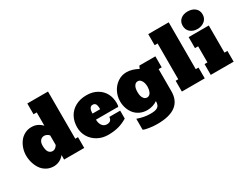

<svg xmlns="http://www.w3.org/2000/svg" viewBox="-90 -1453 2946 2296"><g transform="rotate(-30 1383.0 -305.5)"><path d="M668.9 0H391.1V-62.5Q366.2 -29.3 328.6 -10.3Q291 8.8 247.1 9.3Q191.9 9.3 147.5 -15.4Q103 -40 76.2 -80.3Q49.3 -120.6 35.2 -168.9Q21 -217.3 21 -268.6Q21 -317.4 36.4 -364.3Q51.8 -411.1 79.6 -448.7Q107.4 -486.3 150.1 -509.3Q192.9 -532.2 243.2 -532.2Q288.1 -532.2 322 -517.3Q356 -502.4 389.2 -468.8V-651.9H345.2V-800.8H630.9L631.3 -148.9H668.9ZM391.1 -332.5 383.8 -340.8Q376 -349.1 359.4 -357.4Q342.8 -365.7 325.2 -365.7Q293 -365.7 272 -341.6Q251 -317.4 251 -272.5Q251 -257.3 252.2 -243.4Q253.4 -229.5 258.1 -212.6Q262.7 -195.8 270.5 -184.1Q278.3 -172.4 292.2 -164.1Q306.2 -155.8 325.2 -155.8Q337.4 -155.8 348.9 -160.9Q360.4 -166 367.2 -172.1Q374 -178.2 380.4 -186.3Q386.7 -194.3 388.4 -197.5Q390.1 -200.7 391.1 -202.6Z M997.1 8.8Q918 8.8 853.8 -26.9Q789.6 -62.5 753.9 -122.6Q718.3 -182.6 718.3 -254.4Q718.3 -335 752 -397.7Q785.6 -460.4 851.3 -496.8Q917 -533.2 1004.9 -533.2Q1088.9 -533.2 1150.9 -497.3Q1212.9 -461.4 1243.4 -402.8Q1273.9 -344.2 1273.9 -271Q1273.9 -254.4 1271.5 -236.3Q1267.1 -222.2 1264.9 -220.5Q1262.7 -218.8 1253.4 -222.7H959.5Q959.5 -173.3 982.7 -140.9Q1005.9 -108.4 1045.9 -108.4Q1081.1 -108.4 1097.2 -125.5Q1113.3 -142.6 1114.3 -171.4H1264.2V-62Q1199.7 -23.4 1137.5 -7.3Q1075.2 8.8 997.1 8.8ZM960.4 -306.2H1065.4Q1065.9 -323.2 1064.7 -335.9Q1063.5 -348.6 1059.1 -364.5Q1054.7 -380.4 1043 -388.9Q1031.2 -397.5 1013.2 -397.5Q986.8 -397.5 973.6 -373.8Q960.4 -350.1 960.4 -320.3Z M1571.8 189.9Q1513.7 189.9 1464.6 181.6Q1415.5 173.3 1402.1 168.5Q1388.7 163.6 1382.3 160.2V9.3Q1473.1 42.5 1560.1 42.5Q1593.8 42.5 1616 38.8Q1638.2 35.2 1656.5 24.7Q1674.8 14.2 1683.1 -5.9Q1691.4 -25.9 1691.4 -57.1Q1663.1 -36.6 1626 -25.1Q1588.9 -13.7 1551.3 -13.7Q1496.6 -13.7 1451.7 -34.7Q1406.7 -55.7 1377.9 -91.1Q1349.1 -126.5 1333.7 -171.9Q1318.4 -217.3 1318.4 -267.6Q1318.4 -335 1348.4 -395.3Q1378.4 -455.6 1433.8 -493.9Q1489.3 -532.2 1557.1 -532.2Q1631.3 -532.2 1715.8 -486.8L1731.9 -523.4H1953.1V-371.6H1910.6V-65.9Q1910.6 189.9 1571.8 189.9ZM1554.2 -259.8Q1554.2 -230.5 1560.1 -206.3Q1565.9 -182.1 1582.5 -164.1Q1599.1 -146 1625 -146Q1642.1 -146 1655.5 -156.7Q1668.9 -167.5 1676.3 -184.3Q1683.6 -201.2 1687.3 -219.2Q1690.9 -237.3 1690.9 -255.4Q1690.9 -283.2 1684.3 -308.3Q1677.7 -333.5 1661.1 -352.3Q1644.5 -371.1 1621.1 -371.1Q1596.7 -371.1 1581.1 -354Q1565.4 -336.9 1559.8 -313.2Q1554.2 -289.6 1554.2 -259.8Z M2294.9 -148.9H2333V0H2017.1V-148.9H2053.2V-643.1H2012.2V-795.9H2294.9Z M2690.9 -148.9H2731.9V0H2416V-148.9H2456.1V-371.6H2412.6V-523.4H2690.9ZM2553.7 -554.2Q2495.6 -554.2 2457 -587.2Q2418.5 -620.1 2418.5 -676.3Q2418.5 -731.4 2456.3 -763.7Q2494.1 -795.9 2553.7 -795.9Q2615.7 -795.9 2654.8 -763.7Q2693.8 -731.4 2693.8 -676.3Q2693.8 -620.1 2653.6 -587.2Q2613.3 -554.2 2553.7 -554.2Z"/></g></svg>

Font: Bevan
Style: Regular
Weight: 400
Foundry: vernon adams
Version: Version 1.000